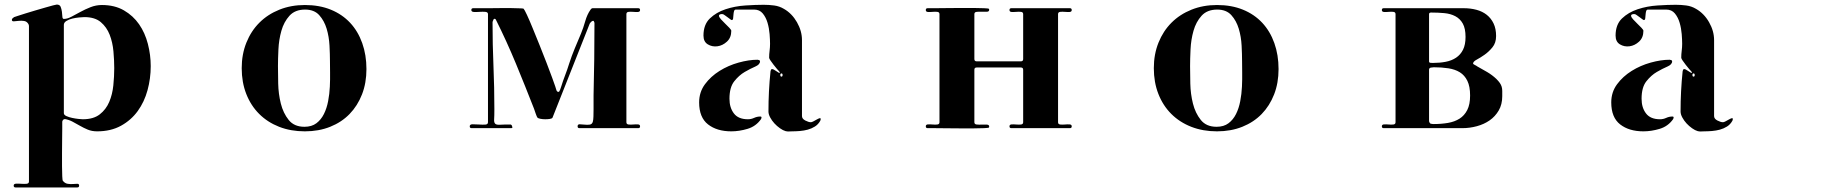

<svg xmlns="http://www.w3.org/2000/svg" viewBox="-20 -569 8040 842"><path d="M257 -44 256 -43 253 -36Q253 -28 253 -6.5Q253 15 252.5 43Q252 71 252 102Q252 133 252 159.5Q252 186 253 203.5Q254 221 255 223Q264 235 276.5 237Q289 239 300 238Q311 237 319 237Q327 237 327 245Q327 253 319 253H48Q40 253 40 245Q40 237 50.5 236.5Q61 236 73.5 237Q86 238 96.5 237Q107 236 107 227V-456L105 -463Q98 -475 86 -477Q74 -479 62 -477.5Q50 -476 41 -475.5Q32 -475 32 -482Q32 -486 35.5 -489Q39 -492 42 -494Q44 -495 58.5 -499.5Q73 -504 93 -510.5Q113 -517 136 -523.5Q159 -530 179 -536Q199 -542 213 -545.5Q227 -549 229 -549Q242 -549 246 -539Q250 -529 251.5 -517.5Q253 -506 253.5 -496Q254 -486 260 -486Q275 -486 293 -495.5Q311 -505 332 -516.5Q353 -528 377 -537.5Q401 -547 427 -547Q483 -547 523.5 -523.5Q564 -500 590 -462.5Q616 -425 628.5 -376.5Q641 -328 641 -279Q641 -225 627 -173.5Q613 -122 584 -82Q555 -42 510.5 -17.5Q466 7 406 7Q383 7 365 -0.5Q347 -8 330.5 -17.5Q314 -27 298 -35.5Q282 -44 264 -47ZM260 -73Q260 -65 271 -60Q282 -55 296 -52Q310 -49 323.5 -47.5Q337 -46 343 -46Q390 -46 417.5 -67.5Q445 -89 459 -122Q473 -155 477 -194.5Q481 -234 481 -270Q481 -304 477.5 -343.5Q474 -383 461 -416.5Q448 -450 422 -472Q396 -494 350 -494Q342 -494 327 -492.5Q312 -491 297 -487.5Q282 -484 271 -477Q260 -470 260 -460Z M1040 -270Q1040 -331 1060.5 -382Q1081 -433 1117.5 -469.5Q1154 -506 1205 -526.5Q1256 -547 1317 -547Q1381 -547 1431 -526.5Q1481 -506 1515.5 -469Q1550 -432 1568.5 -380Q1587 -328 1587 -266Q1587 -205 1567.5 -155Q1548 -105 1513 -69Q1478 -33 1428 -13Q1378 7 1317 7Q1255 7 1204 -13Q1153 -33 1116.5 -69.5Q1080 -106 1060 -157Q1040 -208 1040 -270ZM1199 -279Q1199 -248 1200 -202.5Q1201 -157 1211.5 -115Q1222 -73 1246 -43Q1270 -13 1315 -13Q1347 -13 1367.5 -28.5Q1388 -44 1400.5 -69Q1413 -94 1419 -125.5Q1425 -157 1426.5 -189Q1428 -221 1427.5 -251Q1427 -281 1427 -302Q1427 -330 1425 -369Q1423 -408 1412.5 -443Q1402 -478 1380 -502.5Q1358 -527 1318 -527Q1274 -527 1249.5 -500Q1225 -473 1214 -434Q1203 -395 1201 -352.5Q1199 -310 1199 -279Z M2224 -20Q2226 -16 2227 -11.5Q2228 -7 2221 -7H2048Q2040 -7 2040 -15Q2040 -24 2052.5 -24Q2065 -24 2080 -23Q2095 -22 2107.5 -22.5Q2120 -23 2120 -33V-507Q2120 -516 2108.5 -517Q2097 -518 2083.5 -517Q2070 -516 2058.5 -516.5Q2047 -517 2047 -525Q2047 -533 2055 -533Q2061 -533 2079.5 -533Q2098 -533 2122.5 -533Q2147 -533 2173.5 -533.5Q2200 -534 2222.5 -533.5Q2245 -533 2260 -532.5Q2275 -532 2276 -531Q2280 -527 2291 -503.5Q2302 -480 2316 -445.5Q2330 -411 2346.5 -370.5Q2363 -330 2377 -293Q2391 -256 2401.5 -228Q2412 -200 2415 -190Q2417 -185 2419.5 -175.5Q2422 -166 2429 -166Q2433 -166 2436.5 -176Q2440 -186 2441 -189Q2449 -215 2458.5 -239.5Q2468 -264 2476 -290Q2487 -324 2500.5 -356.5Q2514 -389 2528 -422Q2538 -446 2546.5 -476Q2555 -506 2570 -527Q2574 -533 2579 -533H2779Q2787 -533 2787 -525Q2787 -517 2777.5 -516.5Q2768 -516 2757 -517Q2746 -518 2736.5 -517Q2727 -516 2727 -507V-33Q2727 -24 2736.5 -23Q2746 -22 2757 -23Q2768 -24 2777.5 -23.5Q2787 -23 2787 -15Q2787 -7 2779 -7H2521Q2513 -7 2513 -15Q2513 -24 2522 -24Q2531 -24 2543 -22.5Q2555 -21 2566 -22.5Q2577 -24 2580 -36Q2582 -43 2582.5 -58.5Q2583 -74 2583 -91Q2583 -108 2583 -124.5Q2583 -141 2583 -151Q2585 -231 2586 -310Q2587 -389 2587 -469L2584 -476V-477Q2579 -479 2573.5 -474Q2568 -469 2566 -465L2403 -53Q2401 -49 2391.5 -47.5Q2382 -46 2371 -46Q2360 -46 2350 -48Q2340 -50 2337 -53Q2334 -57 2329 -71.5Q2324 -86 2322 -92Q2283 -192 2242.5 -290Q2202 -388 2154 -484L2150 -487L2145 -485Q2144 -482 2142 -478Q2140 -474 2140 -471Q2140 -375 2144 -280.5Q2148 -186 2148 -90Q2148 -60 2147 -46Q2146 -32 2151.5 -26.5Q2157 -21 2172.5 -22Q2188 -23 2220 -23L2224 -20Z M3400 -250 3398 -255Q3395 -258 3387.5 -266.5Q3380 -275 3372.5 -285Q3365 -295 3359 -303.5Q3353 -312 3353 -316Q3353 -331 3355 -346.5Q3357 -362 3357 -377Q3357 -394 3355 -419.5Q3353 -445 3346 -469Q3339 -493 3325 -510Q3311 -527 3287 -527H3207Q3201 -527 3199 -520Q3197 -513 3196.5 -504Q3196 -495 3195 -488Q3194 -481 3189 -481Q3187 -481 3182 -485Q3177 -489 3170.5 -493.5Q3164 -498 3158 -502.5Q3152 -507 3149 -507Q3146 -508 3139.5 -506.5Q3133 -505 3133 -500Q3133 -494 3141.5 -484.5Q3150 -475 3160 -465.5Q3170 -456 3178.5 -447Q3187 -438 3187 -434Q3187 -404 3168 -386.5Q3149 -369 3126 -366Q3103 -363 3084 -374.5Q3065 -386 3065 -413Q3065 -461 3093 -488Q3121 -515 3162 -528.5Q3203 -542 3248.5 -545Q3294 -548 3329 -548Q3352 -548 3375 -545Q3398 -542 3418 -530Q3453 -510 3475 -471.5Q3497 -433 3497 -393V-60Q3497 -48 3511.5 -40.5Q3526 -33 3536 -33Q3540 -33 3547.5 -37Q3555 -41 3562 -45Q3569 -49 3574 -50.5Q3579 -52 3579 -47Q3579 -43 3577 -39Q3568 -23 3553.5 -14Q3539 -5 3522.5 -0.5Q3506 4 3488 5.5Q3470 7 3454 7Q3446 7 3439.5 7.5Q3433 8 3425 6Q3414 3 3400.5 -6.5Q3387 -16 3376 -28Q3365 -40 3357.5 -54Q3350 -68 3350 -80Q3350 -169 3359 -256Q3360 -260 3361 -263Q3362 -266 3367 -266Q3371 -266 3382 -258.5Q3393 -251 3397 -249ZM3302 -307Q3305 -307 3309 -305.5Q3313 -304 3313 -300Q3313 -286 3292 -277Q3271 -268 3246 -253.5Q3221 -239 3200 -212.5Q3179 -186 3179 -136Q3179 -97 3198.5 -71.5Q3218 -46 3260 -46Q3274 -46 3287 -52Q3300 -58 3314 -58Q3320 -58 3319.5 -53.5Q3319 -49 3317 -46Q3295 -15 3258.5 -4Q3222 7 3187 7Q3124 7 3085 -23.5Q3046 -54 3046 -120Q3046 -165 3071.5 -199.5Q3097 -234 3135.5 -258Q3174 -282 3219 -294.5Q3264 -307 3302 -307ZM3407 -247Q3402 -247 3402 -240Q3402 -233 3407 -233Q3412 -233 3412 -240Q3412 -247 3407 -247Z M4100 -507Q4100 -516 4090.5 -517Q4081 -518 4070 -517Q4059 -516 4049.5 -516.5Q4040 -517 4040 -525Q4040 -533 4048 -533Q4056 -533 4078.5 -533Q4101 -533 4130 -533.5Q4159 -534 4191 -534Q4223 -534 4250 -534Q4277 -534 4295.5 -533Q4314 -532 4316 -531Q4318 -529 4318 -526Q4318 -518 4308 -517.5Q4298 -517 4285.5 -517.5Q4273 -518 4263 -517Q4253 -516 4253 -507V-310Q4253 -300 4263 -300H4457Q4467 -300 4467 -310V-507Q4467 -516 4457.5 -517Q4448 -518 4437 -517Q4426 -516 4416.5 -516.5Q4407 -517 4407 -525Q4407 -533 4415 -533H4672Q4680 -533 4680 -525Q4680 -517 4670.5 -516.5Q4661 -516 4650 -517Q4639 -518 4629.5 -517Q4620 -516 4620 -507V-33Q4620 -24 4629.5 -23Q4639 -22 4650 -23Q4661 -24 4670.5 -23.5Q4680 -23 4680 -15Q4680 -7 4672 -7H4415Q4407 -7 4407 -15Q4407 -23 4416.5 -23.5Q4426 -24 4437 -23Q4448 -22 4457.5 -23Q4467 -24 4467 -33V-263Q4467 -273 4457 -273H4263Q4253 -273 4253 -263V-33Q4253 -24 4263 -23Q4273 -22 4285.5 -22.5Q4298 -23 4308 -22.5Q4318 -22 4318 -14Q4318 -11 4316 -9Q4314 -8 4295.5 -7Q4277 -6 4250 -6Q4223 -6 4191 -6Q4159 -6 4130 -6.5Q4101 -7 4078.5 -7Q4056 -7 4048 -7Q4040 -7 4040 -15Q4040 -23 4049.5 -23.5Q4059 -24 4070 -23Q4081 -22 4090.5 -23Q4100 -24 4100 -33Z M5040 -270Q5040 -331 5060.5 -382Q5081 -433 5117.5 -469.5Q5154 -506 5205 -526.5Q5256 -547 5317 -547Q5381 -547 5431 -526.5Q5481 -506 5515.5 -469Q5550 -432 5568.5 -380Q5587 -328 5587 -266Q5587 -205 5567.5 -155Q5548 -105 5513 -69Q5478 -33 5428 -13Q5378 7 5317 7Q5255 7 5204 -13Q5153 -33 5116.5 -69.5Q5080 -106 5060 -157Q5040 -208 5040 -270ZM5199 -279Q5199 -248 5200 -202.5Q5201 -157 5211.5 -115Q5222 -73 5246 -43Q5270 -13 5315 -13Q5347 -13 5367.5 -28.5Q5388 -44 5400.5 -69Q5413 -94 5419 -125.5Q5425 -157 5426.5 -189Q5428 -221 5427.5 -251Q5427 -281 5427 -302Q5427 -330 5425 -369Q5423 -408 5412.5 -443Q5402 -478 5380 -502.5Q5358 -527 5318 -527Q5274 -527 5249.5 -500Q5225 -473 5214 -434Q5203 -395 5201 -352.5Q5199 -310 5199 -279Z M6048 -7Q6040 -7 6040 -15Q6040 -23 6049.5 -23.5Q6059 -24 6070 -23Q6081 -22 6090.5 -23Q6100 -24 6100 -33V-507Q6100 -516 6090.5 -517Q6081 -518 6070 -517Q6059 -516 6049.5 -516.5Q6040 -517 6040 -525Q6040 -533 6048 -533H6400Q6429 -533 6455 -526Q6481 -519 6500 -504Q6519 -489 6530 -466Q6541 -443 6541 -411Q6541 -381 6525 -361.5Q6509 -342 6490.5 -329Q6472 -316 6456 -307.5Q6440 -299 6440 -290Q6440 -288 6448 -284Q6456 -280 6458 -278Q6480 -266 6502 -253Q6524 -240 6542 -223Q6552 -213 6557.5 -205Q6563 -197 6565.5 -188.5Q6568 -180 6568 -170Q6568 -160 6568 -147Q6568 -111 6552.5 -84.5Q6537 -58 6512.5 -41Q6488 -24 6456.5 -15.5Q6425 -7 6393 -7ZM6247 -300Q6247 -294 6253.5 -293.5Q6260 -293 6264 -293Q6294 -293 6320 -298Q6346 -303 6365.5 -316Q6385 -329 6396 -351Q6407 -373 6407 -407Q6407 -444 6395 -465.5Q6383 -487 6362 -498Q6341 -509 6313.5 -511.5Q6286 -514 6256 -514Q6247 -514 6247 -507ZM6253 -27Q6257 -26 6260 -25.5Q6263 -25 6267 -25Q6301 -25 6330 -30Q6359 -35 6380.5 -48.5Q6402 -62 6414.5 -86.5Q6427 -111 6427 -150Q6427 -190 6415 -214.5Q6403 -239 6382 -252Q6361 -265 6331.5 -269.5Q6302 -274 6268 -274Q6263 -274 6255 -272.5Q6247 -271 6247 -263V-37L6250 -30Z M7400 -250 7398 -255Q7395 -258 7387.5 -266.5Q7380 -275 7372.5 -285Q7365 -295 7359 -303.5Q7353 -312 7353 -316Q7353 -331 7355 -346.5Q7357 -362 7357 -377Q7357 -394 7355 -419.5Q7353 -445 7346 -469Q7339 -493 7325 -510Q7311 -527 7287 -527H7207Q7201 -527 7199 -520Q7197 -513 7196.5 -504Q7196 -495 7195 -488Q7194 -481 7189 -481Q7187 -481 7182 -485Q7177 -489 7170.5 -493.5Q7164 -498 7158 -502.5Q7152 -507 7149 -507Q7146 -508 7139.5 -506.5Q7133 -505 7133 -500Q7133 -494 7141.5 -484.5Q7150 -475 7160 -465.5Q7170 -456 7178.5 -447Q7187 -438 7187 -434Q7187 -404 7168 -386.5Q7149 -369 7126 -366Q7103 -363 7084 -374.5Q7065 -386 7065 -413Q7065 -461 7093 -488Q7121 -515 7162 -528.5Q7203 -542 7248.5 -545Q7294 -548 7329 -548Q7352 -548 7375 -545Q7398 -542 7418 -530Q7453 -510 7475 -471.5Q7497 -433 7497 -393V-60Q7497 -48 7511.5 -40.5Q7526 -33 7536 -33Q7540 -33 7547.5 -37Q7555 -41 7562 -45Q7569 -49 7574 -50.5Q7579 -52 7579 -47Q7579 -43 7577 -39Q7568 -23 7553.5 -14Q7539 -5 7522.5 -0.5Q7506 4 7488 5.5Q7470 7 7454 7Q7446 7 7439.5 7.5Q7433 8 7425 6Q7414 3 7400.5 -6.5Q7387 -16 7376 -28Q7365 -40 7357.5 -54Q7350 -68 7350 -80Q7350 -169 7359 -256Q7360 -260 7361 -263Q7362 -266 7367 -266Q7371 -266 7382 -258.5Q7393 -251 7397 -249ZM7302 -307Q7305 -307 7309 -305.5Q7313 -304 7313 -300Q7313 -286 7292 -277Q7271 -268 7246 -253.5Q7221 -239 7200 -212.5Q7179 -186 7179 -136Q7179 -97 7198.5 -71.5Q7218 -46 7260 -46Q7274 -46 7287 -52Q7300 -58 7314 -58Q7320 -58 7319.5 -53.5Q7319 -49 7317 -46Q7295 -15 7258.5 -4Q7222 7 7187 7Q7124 7 7085 -23.5Q7046 -54 7046 -120Q7046 -165 7071.5 -199.5Q7097 -234 7135.5 -258Q7174 -282 7219 -294.5Q7264 -307 7302 -307ZM7407 -247Q7402 -247 7402 -240Q7402 -233 7407 -233Q7412 -233 7412 -240Q7412 -247 7407 -247Z"/></svg>

Font: SoukouMincho
Style: Regular
Weight: 400
Designer: Dr. Ken Lunde (project architect, glyph set definition & overall production); Masataka HATTORI  (production & ideograph 
Foundry: Adobe Systems Incorporated
Version: Version 1.00